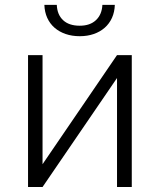

<svg xmlns="http://www.w3.org/2000/svg" viewBox="-20 -749 640 769"><path d="M448.7 -528.3H507.8V0H448.7V-436.5L150.4 0H92.3V-528.3H150.4V-91.3ZM439.9 -729.5Q439 -700.7 428.5 -677.5Q418 -654.3 399.4 -637.9Q380.9 -621.6 355.5 -612.8Q330.1 -604 299.3 -604Q268.6 -604 242.9 -612.8Q217.3 -621.6 198.5 -637.9Q179.7 -654.3 169.2 -677.5Q158.7 -700.7 157.7 -729.5H207.5Q209 -690.4 232.7 -668.2Q256.3 -646 299.3 -646Q340.8 -646 364.5 -668.5Q388.2 -690.9 390.1 -729.5Z"/></svg>

Font: Roboto Mono Light
Style: Regular
Weight: 300
Designer: Google
Version: Version 2.000985; 2015; ttfautohint (v1.3)